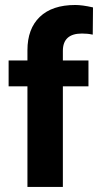

<svg xmlns="http://www.w3.org/2000/svg" viewBox="-20 -742 389 762"><path d="M88.9 0V-2V-399.4H16.1H14.2V-401.4V-500V-502H16.1H88.9V-542.5Q88.9 -627.9 137.9 -675Q187 -722.2 278.8 -722.2Q306.6 -722.2 347.7 -712.9L349.1 -712.4V-710.9L348.1 -606.9L347.7 -604.5L345.2 -605Q328.6 -608.9 305.2 -608.9Q229.5 -608.9 229.5 -540V-502H329.1H331.1V-500V-401.4V-399.4H329.1H229.5V-2V0H226.6H90.8Z"/></svg>

Font: MAUL Bold
Style: Bold
Weight: 700
Designer: MAUL
Version: Version 1.0; 2020; ttfautohint (v1.8.3)